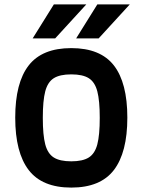

<svg xmlns="http://www.w3.org/2000/svg" viewBox="-20 -834 646 870"><path d="M49 -301Q49 -459 110 -537.5Q171 -616 303 -616Q435 -616 496 -537.5Q557 -459 557 -301Q557 -143 496 -63.5Q435 16 303 16Q171 16 110 -63.5Q49 -143 49 -301ZM432 -300Q432 -378 421 -420Q410 -462 382.5 -479.5Q355 -497 303 -497Q251 -497 223.5 -479.5Q196 -462 185 -420Q174 -378 174 -300Q174 -222 185 -180Q196 -138 223.5 -120.5Q251 -103 303 -103Q355 -103 382.5 -120.5Q410 -138 421 -180Q432 -222 432 -300ZM371 -814 230 -660H128L224 -814ZM568 -814 427 -660H325L421 -814Z"/></svg>

Font: Farro Medium
Style: Regular
Weight: 500
Designer: Aceler Chua
Foundry: Grayscale Limited
Version: Version 1.101